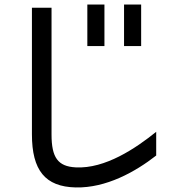

<svg xmlns="http://www.w3.org/2000/svg" viewBox="-20 -759 778 842"><path d="M363 -557H438V-739H363ZM120 -170C120 -12 178 60 312 63C445 66 573 -5 665 -77V-181C576 -109 441 -18 312 -25C234 -29 206 -68 206 -169V-725H120ZM524 -557H599V-739H524Z"/></svg>

Font: コーポレート・ロゴ ver3 Medium
Style: Regular
Weight: 500
Designer: [KANA_main] LOGOTYPE.JP [Source Han Sans] Ryoko NISHIZUKA 西塚涼子 (kana, bopomofo & ideographs); Paul D. Hunt (Latin, Greek
Version: Version 12.001;FEAKit 1.0